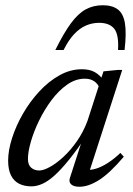

<svg xmlns="http://www.w3.org/2000/svg" viewBox="-20 -702 508 732"><path d="M246.5 -23.5 299.5 -187.5H312Q273.5 -130.5 242.8 -92.5Q212 -54.5 187 -32.2Q162 -10 140.8 -0.8Q119.5 8.5 100 8.5Q73 8.5 53 -1.5Q33 -11.5 22 -33.2Q11 -55 11 -89.5Q11 -128.5 26 -175.5Q41 -222.5 67.5 -268.5Q94 -314.5 129.5 -353Q165 -391.5 206.5 -414.8Q248 -438 292.5 -438Q321.5 -438 341 -427.2Q360.5 -416.5 376 -394.5L358 -369Q353 -382.5 339 -392.2Q325 -402 303.5 -402Q268 -402 235.8 -379.2Q203.5 -356.5 176.2 -320Q149 -283.5 128.8 -241.8Q108.5 -200 97.5 -161.2Q86.5 -122.5 86.5 -96Q86.5 -73.5 98.8 -62.8Q111 -52 129.5 -52Q146 -52 170.8 -65.8Q195.5 -79.5 222.5 -104.5Q249.5 -129.5 273.8 -164.5Q298 -199.5 313.5 -241L374.5 -430L430.5 -435.5H446L317 -36.5L308.5 -55Q324.5 -52.5 346 -59Q367.5 -65.5 391.5 -81Q415.5 -96.5 439 -119L452 -104.5Q397.5 -40.5 357 -15.2Q316.5 10 283 10Q261 10 251.2 0.8Q241.5 -8.5 246.5 -23.5ZM357.5 -615Q332 -615 308 -604.8Q284 -594.5 262.8 -572Q241.5 -549.5 222.5 -511.5H191Q223.5 -577 250.8 -613.8Q278 -650.5 306.8 -666.2Q335.5 -682 372 -682Q408 -682 429 -666.2Q450 -650.5 456.2 -613.8Q462.5 -577 455 -511.5H430Q433.5 -570.5 415.2 -592.8Q397 -615 357.5 -615Z"/></svg>

Font: Newsreader 24pt
Style: Italic
Weight: 400
Italic angle: -17°
Designer: Hugues Gentile
Foundry: Production Type
Version: Version 1.003